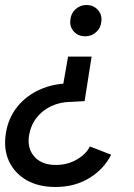

<svg xmlns="http://www.w3.org/2000/svg" viewBox="-51 -533 536 767"><path d="M298 -200 287 -129 232 -126Q191 -126 155 -109.5Q119 -93 95.5 -63Q72 -33 65 8Q57 60 86.5 93Q116 126 172 126Q218 126 255.5 104.5Q293 83 308 52L393 85Q364 143 305.5 178.5Q247 214 171 214Q102 214 54 186Q6 158 -16 109Q-38 60 -27 -4Q-17 -63 18.5 -107Q54 -151 109 -175.5Q164 -200 231 -200ZM294 -513Q322 -513 339.5 -494Q357 -475 354 -448Q352 -422 333.5 -405Q315 -388 289 -388Q262 -388 244.5 -406.5Q227 -425 230 -453Q232 -479 250.5 -496Q269 -513 294 -513ZM315 -307 289 -142H192L221 -307Z"/></svg>

Font: Figtree Light Medium
Style: Italic
Weight: 500
Italic angle: -9.5°
Version: Version 2.000